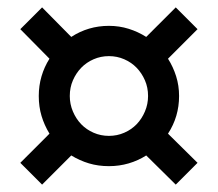

<svg xmlns="http://www.w3.org/2000/svg" viewBox="-20 -620 590 520"><path d="M94 -120 35 -179 114 -258Q100 -281 92.5 -306Q85 -331 85 -360Q85 -388 92.5 -413.5Q100 -439 114 -461L35 -541L94 -600L173 -520Q196 -535 221.5 -542.5Q247 -550 275 -550Q303 -550 328.5 -542Q354 -534 376 -520L456 -600L515 -541L435 -461Q449 -439 457 -413.5Q465 -388 465 -360Q465 -332 457.5 -306.5Q450 -281 435 -258L515 -179L456 -120L376 -199Q354 -185 328.5 -177.5Q303 -170 275 -170Q246 -170 221 -177.5Q196 -185 173 -199ZM275 -252Q297 -252 316.5 -260.5Q336 -269 350 -283.5Q364 -298 372.5 -318Q381 -338 381 -360Q381 -383 372.5 -402.5Q364 -422 350 -436.5Q336 -451 316.5 -459.5Q297 -468 275 -468Q253 -468 233.5 -459.5Q214 -451 200 -436.5Q186 -422 177.5 -402.5Q169 -383 169 -360Q169 -338 177.5 -318Q186 -298 200 -283.5Q214 -269 233.5 -260.5Q253 -252 275 -252Z"/></svg>

Font: Golos Text VF
Style: Regular
Weight: 400
Designer: A.Korolkova, Vitaly Kuzmin
Foundry: ParaType Ltd
Version: Version 2.003